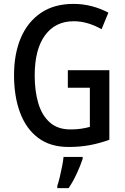

<svg xmlns="http://www.w3.org/2000/svg" viewBox="-20 -795 643 985"><path d="M328 -435H541V-78Q492 -60 441 -50.5Q390 -41 332 -41Q238 -41 176 -87.5Q114 -134 83 -217Q52 -300 52 -409Q52 -519 87 -601Q122 -683 190 -729Q258 -775 357 -775Q406 -775 451.5 -763Q497 -751 536 -730L501 -645Q468 -664 432 -675Q396 -686 358 -686Q264 -686 211 -614Q158 -542 158 -407Q158 -328 176.5 -265.5Q195 -203 235.5 -167Q276 -131 341 -131Q372 -131 395.5 -134.5Q419 -138 441 -144V-345H328ZM404 20Q393 54 373.5 96Q354 138 332 170H274V158Q280 141 286.5 114Q293 87 298.5 59Q304 31 306 10H404Z"/></svg>

Font: Noto Sans Tamil UI Condensed Medium
Style: Regular
Weight: 500
Width: 3
Designer: Jelle Bosma - Monotype Design Team
Foundry: Monotype Imaging Inc.
Version: Version 2.004; ttfautohint (v1.8.4.7-5d5b)